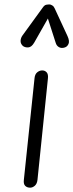

<svg xmlns="http://www.w3.org/2000/svg" viewBox="-20 -866 338 886"><path d="M119 0Q105 0 96.5 -8.2Q88 -16.5 90 -35L139.5 -506.5Q141.5 -524 152 -532.5Q162.5 -541 175 -541Q187.5 -541 195.5 -532Q203.5 -523 201 -502.5L153 -36.5Q151 -18 140.8 -9Q130.5 0 119 0ZM279 -647Q264 -642 252.5 -648.2Q241 -654.5 237 -668.5L201 -780.5L138 -669.5Q125.5 -648 110.2 -647.2Q95 -646.5 85.5 -654Q74.5 -664.5 75 -677.5Q75.5 -690.5 83.5 -702L176.5 -830Q185 -842.5 193.2 -844Q201.5 -845.5 209 -845.5Q213.5 -845.5 221 -841Q228.5 -836.5 232 -828L291.5 -699.5Q302 -676.5 296.2 -663.5Q290.5 -650.5 279 -647Z"/></svg>

Font: Edu NSW ACT Hand Pre
Style: Regular
Weight: 400
Designer: Tina and Corey Anderson, Eben Sorkin, Mirko Velimirovic
Foundry: Sorkin Type Co.
Version: Version 2.000